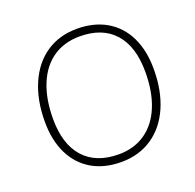

<svg xmlns="http://www.w3.org/2000/svg" viewBox="-127 -853 1013 995"><g transform="rotate(-20 379.5 -356.0)"><path d="M76 -323Q76 -443 115.5 -533Q155 -623 227 -671.5Q299 -720 396 -720Q490 -720 558.5 -680Q627 -640 663.5 -565.5Q700 -491 700 -388Q700 -268 660.5 -178.5Q621 -89 548.5 -40.5Q476 8 379 8Q285 8 217 -32Q149 -72 112.5 -146.5Q76 -221 76 -323ZM654 -389Q654 -529 587.5 -603.5Q521 -678 396 -678Q311 -678 249 -635.5Q187 -593 154 -512.5Q121 -432 121 -322Q121 -183 188 -108.5Q255 -34 380 -34Q464 -34 526 -76.5Q588 -119 621 -199Q654 -279 654 -389Z"/></g></svg>

Font: Muli ExtraLight
Style: Italic
Weight: 275
Italic angle: -4.541°
Designer: Vernon Adams
Foundry: Vernon Adams
Version: Version 2.001